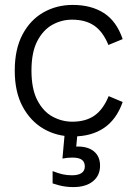

<svg xmlns="http://www.w3.org/2000/svg" viewBox="-20 -543 547 781"><path d="M277 12Q211 12 157.5 -19Q104 -50 72 -109.5Q40 -169 40 -256Q40 -343 71.5 -402.5Q103 -462 156.5 -492.5Q210 -523 276 -523Q351 -523 402.5 -490Q454 -457 479 -384L421 -360Q399 -414 363.5 -438.5Q328 -463 273 -463Q231 -463 193.5 -442.5Q156 -422 132 -376.5Q108 -331 108 -256Q108 -181 132 -135Q156 -89 194 -68.5Q232 -48 274 -48Q329 -48 364.5 -73Q400 -98 422 -152L479 -128Q454 -57 403 -22.5Q352 12 277 12ZM278 218Q262 218 247 216Q232 214 219 210.5Q206 207 194 203V153Q217 162 234.5 166Q252 170 273 170Q298 170 311.5 161Q325 152 325 134Q325 116 313 107Q301 98 274 98Q264 98 254 99Q244 100 234 102L245 -20H297L289 65L260 58Q269 55 278 54Q287 53 296 53Q339 53 363 73.5Q387 94 387 131Q387 171 358 194.5Q329 218 278 218Z"/></svg>

Font: TikTok Sans 24pt Light
Style: Regular
Weight: 300
Version: Version 4.000